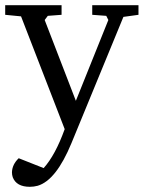

<svg xmlns="http://www.w3.org/2000/svg" viewBox="-21 -501 553 739"><path d="M-1 -444V-481H216V-444L163 -440L151 -424L271 -113L396 -424L388 -440L334 -444V-481H512V-444L454 -436L254 50Q195 193 124 214Q109 218 94 218Q42 218 28 181Q25 172 25 162Q26 132 51 108L147 146Q192 96 228 -4L60 -438Z"/></svg>

Font: Khartiya
Style: Regular
Weight: 500
Version: Version 1.0.1